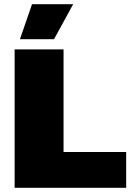

<svg xmlns="http://www.w3.org/2000/svg" viewBox="-20 -896 645 916"><path d="M132.8 -876H329.1L237.8 -709H75.2ZM283.2 -170.9H582V0H49.8V-660.2H283.2Z"/></svg>

Font: Work Sans Black
Style: Regular
Weight: 900
Designer: Wei Huang
Foundry: Wei Huang
Version: Version 2.012